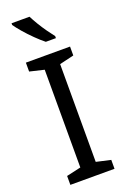

<svg xmlns="http://www.w3.org/2000/svg" viewBox="-177 -999 693 1054"><g transform="rotate(-20 169.5 -472.0)"><path d="M298 0H40V-52L124 -71V-642L40 -662V-714H298V-662L214 -642V-71L298 -52ZM145 -944Q156 -922 172.5 -894.5Q189 -867 207.5 -841Q226 -815 241 -796V-784H182Q159 -802 130 -830.5Q101 -859 76.5 -887.5Q52 -916 40 -934V-944Z"/></g></svg>

Font: Noto Sans Old Hungarian
Style: Regular
Weight: 400
Designer: Monotype Design Team
Foundry: Monotype Imaging Inc.
Version: Version 2.005; ttfautohint (v1.8.4.7-5d5b)